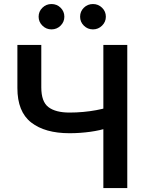

<svg xmlns="http://www.w3.org/2000/svg" viewBox="-20 -956 735 976"><path d="M68.4 -727.5H189.9V-511.7Q189.9 -439 226.3 -411.4Q262.7 -383.8 333.5 -383.8Q368.7 -383.8 403.1 -387Q437.5 -390.1 469 -396Q500.5 -401.9 525.4 -409.2V-305.2Q507.3 -299.3 485.6 -294.4Q463.9 -289.6 439.2 -286.1Q414.6 -282.7 388.2 -280.8Q361.8 -278.8 333.5 -278.8Q208.5 -278.8 138.4 -333.5Q68.4 -388.2 68.4 -508.3ZM505.4 -727.5H627V0H505.4ZM452.6 -806.6Q425.3 -806.6 406.2 -825.7Q387.2 -844.7 387.2 -871.1Q387.2 -897.9 406.2 -916.7Q425.3 -935.5 452.6 -935.5Q479.5 -935.5 498.8 -916.7Q518.1 -897.9 518.1 -871.1Q518.1 -844.7 498.8 -825.7Q479.5 -806.6 452.6 -806.6ZM241.7 -806.6Q214.8 -806.6 195.6 -825.7Q176.3 -844.7 176.3 -871.1Q176.3 -897.9 195.6 -916.7Q214.8 -935.5 241.7 -935.5Q269 -935.5 288.1 -916.7Q307.1 -897.9 307.1 -871.1Q307.1 -844.7 288.1 -825.7Q269 -806.6 241.7 -806.6Z"/></svg>

Font: Inter Cardless Tabular Medium
Style: Regular
Weight: 500
Designer: Rasmus Andersson
Foundry: rsms
Version: Version 4.000;git-4fc901f